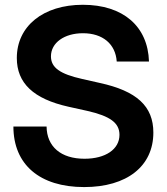

<svg xmlns="http://www.w3.org/2000/svg" viewBox="-20 -759 687 791"><path d="M326.7 11.7C502.9 11.7 611.8 -74.2 611.8 -212.9C611.8 -321.3 543.5 -384.3 390.1 -417.5L318.8 -433.6C227.1 -454.1 189.9 -480.5 189.9 -526.9C189.9 -582.5 244.6 -622.1 321.8 -622.1C402.8 -622.1 456.1 -578.1 460.9 -505.4H593.8C589.4 -650.9 486.8 -739.3 321.3 -739.3C158.2 -739.3 49.3 -651.4 49.3 -520C49.3 -417 117.2 -351.6 262.2 -319.3L339.4 -302.2C434.1 -280.8 472.2 -252.4 472.2 -203.6C472.2 -144 414.6 -105 328.1 -105C231 -105 172.9 -154.8 171.9 -237.8H35.2C35.2 -81.1 143.6 11.7 326.7 11.7Z"/></svg>

Font: Raveo Display Display SemiBold
Style: Regular
Weight: 600
Designer: Jakub Foglar, Rasmus Andersson (Inter)
Foundry: Jakubfoglar.com
Version: Version 1.100;Glyphs 3.2.3 (3260)